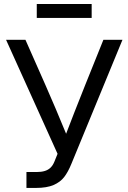

<svg xmlns="http://www.w3.org/2000/svg" viewBox="-20 -923 631 943"><path d="M109.9 -78.1H159.7Q183.1 -78.1 200 -83.3Q216.8 -88.4 228.3 -99.6Q239.7 -110.8 247.1 -128.9L262.7 -167.5L9.8 -727.5H105L202.1 -507.8Q247.1 -406.7 317.9 -234.4H292.5Q345.7 -374 399.4 -507.8L487.8 -727.5H581.5L330.6 -118.2Q314.5 -78.6 295.4 -53.7Q276.4 -28.8 243.2 -14.4Q210 0 156.7 0H109.9ZM430.2 -835H160.6V-903.3H430.2Z"/></svg>

Font: Intratopia Thin
Style: Regular
Weight: 100
Designer: Rasmus Andersson
Foundry: rsms
Version: Version 3.000;Glyphs 3.2.3 (3260)